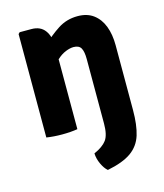

<svg xmlns="http://www.w3.org/2000/svg" viewBox="-109 -590 763 893"><g transform="rotate(-15 272.0 -144.0)"><path d="M125.5 -505Q168.5 -505 190 -476Q211.5 -447 211.5 -397V0Q178.5 5.5 137 5.5Q96.5 5.5 62 0V-498L69 -505ZM484.5 -19Q484.5 53 469.8 100.5Q455 148 415 176.5Q375 205 299.5 220Q284 207 272 181.2Q260 155.5 259 129.5Q302 110.5 320 86Q338 61.5 338 7V-303.5Q338 -339.5 328.5 -356.5Q319 -373.5 292.5 -373.5Q276 -373.5 254.2 -364.8Q232.5 -356 211.8 -336.8Q191 -317.5 175.5 -286V-417.5Q210.5 -452.5 252.8 -480Q295 -507.5 348 -507.5Q394 -507.5 424.2 -484.8Q454.5 -462 469.5 -422.5Q484.5 -383 484.5 -331.5Z"/></g></svg>

Font: Signika Negative Light
Style: Bold
Weight: 700
Version: Version 2.001